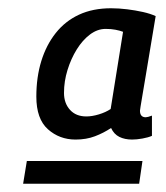

<svg xmlns="http://www.w3.org/2000/svg" viewBox="-20 -702 401 465"><path d="M36 -257 45 -312H325L317 -257ZM357 -663Q349 -615 343 -579Q337 -543 332.5 -516Q328 -489 325 -471.5Q322 -454 320.5 -444.5Q319 -435 319 -434Q319 -418 333 -418Q335 -418 339 -419Q343 -420 348 -422V-373Q339 -369 325 -366.5Q311 -364 300 -364Q282 -364 269 -370.5Q256 -377 249 -392Q231 -380 210 -372Q189 -364 163 -364Q124 -364 96 -389Q68 -414 68 -468Q68 -515 80 -554Q92 -593 115 -622Q138 -651 171.5 -666.5Q205 -682 249 -682Q268 -682 288 -679.5Q308 -677 326 -673Q344 -669 357 -663ZM135 -477Q135 -452 149.5 -436Q164 -420 189 -420Q203 -420 219.5 -425Q236 -430 248 -438L278 -625Q270 -628 259.5 -630Q249 -632 236 -632Q216 -632 198 -618.5Q180 -605 166 -582.5Q152 -560 143.5 -532.5Q135 -505 135 -477Z"/></svg>

Font: Georama ExtraCondensed Thin Medium
Style: Italic
Weight: 500
Italic angle: -9°
Version: Version 1.001